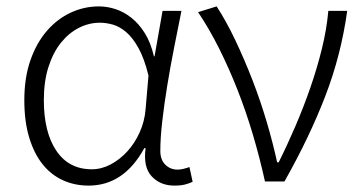

<svg xmlns="http://www.w3.org/2000/svg" viewBox="-20 -567 1128 600"><path d="M257 13Q213 13 176 -4Q139 -21 112.5 -54.5Q86 -88 71 -138Q56 -188 56 -254Q56 -324 75 -378.5Q94 -433 126.5 -470.5Q159 -508 201 -527.5Q243 -547 289 -547Q315 -547 341 -538.5Q367 -530 390.5 -511.5Q414 -493 432.5 -463.5Q451 -434 461 -391H463L488 -533H547Q536 -478 524 -417.5Q512 -357 502.5 -298.5Q493 -240 487 -187.5Q481 -135 481 -95Q481 -68 496.5 -52.5Q512 -37 535 -37Q544 -37 554 -39.5Q564 -42 572 -45L582 1Q572 6 558.5 9.5Q545 13 525 13Q481 13 454 -16Q427 -45 435 -104H431Q367 13 257 13ZM267 -38Q297 -38 325.5 -53Q354 -68 377.5 -93.5Q401 -119 416.5 -153.5Q432 -188 435 -226L444 -331Q431 -384 413 -416.5Q395 -449 374.5 -466.5Q354 -484 333 -490Q312 -496 292 -496Q258 -496 226.5 -480Q195 -464 170.5 -433.5Q146 -403 131.5 -358Q117 -313 117 -254Q117 -154 156 -96Q195 -38 267 -38Z M808 0Q792 -73 770.5 -145.5Q749 -218 722.5 -285.5Q696 -353 665 -415Q634 -477 599 -529L657 -547Q687 -501 715.5 -441Q744 -381 769 -316.5Q794 -252 813.5 -186Q833 -120 846 -60H851Q878 -114 903.5 -173.5Q929 -233 950 -293.5Q971 -354 986 -415Q1001 -476 1006 -533H1065Q1046 -395 996.5 -266.5Q947 -138 869 0Z"/></svg>

Font: Kinto Sans Light
Style: Regular
Weight: 300
Designer: Authors: Ryoko NISHIZUKA  (kana & ideographs); Paul D. Hunt (Latin, Greek & Cyrillic); Wenlong ZHANG  (bopomofo); Sandol
Foundry: Adobe Systems Incorporated, ookami Inc.
Version: Version 0.001